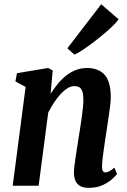

<svg xmlns="http://www.w3.org/2000/svg" viewBox="-20 -892 610 922"><path d="M223 -441.5Q240 -468 258.8 -490.8Q277.5 -513.5 299.2 -530.2Q321 -547 345.5 -556.2Q370 -565.5 398.5 -565.5Q451.5 -565.5 481.8 -533.5Q512 -501.5 512 -423.5Q512 -407.5 508 -376Q504 -344.5 498.5 -309.2Q493 -274 489 -246.5Q485 -221.5 480.8 -191.8Q476.5 -162 473.2 -135.2Q470 -108.5 470 -91.5Q470 -75 474.8 -69.5Q479.5 -64 486 -64Q494.5 -64 504.2 -69.2Q514 -74.5 529.5 -87L542 -56.5Q537.5 -49.5 520 -33.2Q502.5 -17 474 -3.5Q445.5 10 407.5 10Q377.5 10 362 -0.5Q346.5 -11 340.8 -27.8Q335 -44.5 335 -63Q335 -74 337.2 -93.8Q339.5 -113.5 343.2 -138Q347 -162.5 351 -188.2Q355 -214 358.5 -237Q361 -250.5 364.5 -273.8Q368 -297 371.8 -323.5Q375.5 -350 378 -373.2Q380.5 -396.5 380.5 -409Q380.5 -436 376 -451Q371.5 -466 361.8 -472.2Q352 -478.5 336 -478.5Q321 -478.5 304.5 -468.5Q288 -458.5 271.5 -440.8Q255 -423 239.8 -400Q224.5 -377 211.5 -351L165.5 0H41L103 -474.5L54 -501L61.5 -540.5L211 -565.5L233 -554ZM303.5 -660 466 -871.5 549.5 -799.5Q543.5 -789.5 525.8 -771.8Q508 -754 483.2 -733Q458.5 -712 431.5 -691.2Q404.5 -670.5 379.8 -654Q355 -637.5 337.5 -629.5Z"/></svg>

Font: Merriweather 24pt SemiCondensed
Style: Bold Italic
Weight: 700
Width: 4
Italic angle: -7.8°
Designer: Eben Sorkin
Foundry: Eben Sorkin
Version: Version 2.101